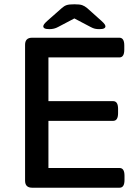

<svg xmlns="http://www.w3.org/2000/svg" viewBox="-20 -876 632 896"><path d="M130 0Q97 0 97 -33V-667Q97 -700 130 -700H537Q560 -700 560 -664V-644Q560 -608 537 -608H206V-404H508Q531 -404 531 -368V-348Q531 -312 508 -312H206V-92H538Q561 -92 561 -56V-36Q561 0 538 0ZM211 -740Q195 -740 188.5 -743.5Q182 -747 182 -753Q182 -757 185.5 -762.5Q189 -768 200 -778L268 -838Q279 -848 290.5 -852Q302 -856 327 -856Q352 -856 363.5 -852Q375 -848 387 -838L454 -778Q465 -768 468.5 -762.5Q472 -757 472 -753Q472 -747 465.5 -743.5Q459 -740 443 -740Q432 -740 423 -742Q414 -744 403 -750L327 -790L251 -750Q233 -740 211 -740Z"/></svg>

Font: Asap Semi Expanded Medium
Style: Regular
Weight: 500
Width: 6
Designer: Pablo Cosgaya
Foundry: Omnibus-Type
Version: Version 3.001; ttfautohint (v1.8.4.7-5d5b)